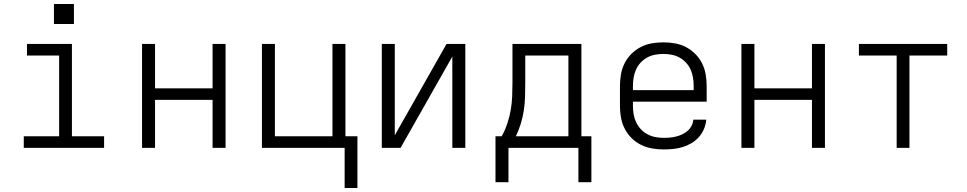

<svg xmlns="http://www.w3.org/2000/svg" viewBox="-20 -740 4840 961"><path d="M99 0V-58H276V-462H115V-520H340V-58H501V0ZM350 -620H250V-720H350Z M691 0V-520H756V-298H1044V-520H1109V0H1044V-240H756V0Z M1705 201V0H1291V-520H1356V-58H1644V-520H1709V-58H1769V201Z M1891 0V-520H1956V-63L2215 -520H2309V0H2244V-457L1985 0Z M2875 172V0H2525V172H2460V-58H2491Q2508 -88 2519 -121Q2530 -154 2536 -188Q2542 -222 2543.5 -256.5Q2545 -291 2545 -325V-520H2890V-58H2940V172ZM2825 -58V-462H2609V-325Q2609 -291 2608 -256.5Q2607 -222 2602 -188.5Q2597 -155 2587 -122Q2577 -89 2562 -58Z M3302 8Q3273 8 3244 3Q3215 -2 3188.5 -15Q3162 -28 3141 -49Q3120 -70 3106.5 -96.5Q3093 -123 3088 -152Q3083 -181 3083 -210V-310Q3083 -339 3088 -368Q3093 -397 3106 -423Q3119 -449 3140 -470Q3161 -491 3187 -504.5Q3213 -518 3242 -523Q3271 -528 3300 -528Q3329 -528 3358 -523Q3387 -518 3413 -504.5Q3439 -491 3460 -470Q3481 -449 3494 -423Q3507 -397 3512 -368Q3517 -339 3517 -310V-231H3148V-210Q3148 -189 3151.5 -168Q3155 -147 3164 -128Q3173 -109 3187.5 -93.5Q3202 -78 3220.5 -68Q3239 -58 3260 -54Q3281 -50 3302 -50Q3318 -50 3334 -51.5Q3350 -53 3365.5 -57Q3381 -61 3395.5 -68Q3410 -75 3422 -85.5Q3434 -96 3441.5 -110.5Q3449 -125 3450 -141H3515Q3513 -117 3503.5 -94.5Q3494 -72 3478 -54Q3462 -36 3441 -23.5Q3420 -11 3397 -4Q3374 3 3350 5.5Q3326 8 3302 8ZM3452 -289V-310Q3452 -331 3448.5 -352Q3445 -373 3436.5 -392Q3428 -411 3413.5 -426.5Q3399 -442 3381 -452Q3363 -462 3342 -466Q3321 -470 3300 -470Q3279 -470 3258 -466Q3237 -462 3219 -452Q3201 -442 3186.5 -426.5Q3172 -411 3163.5 -392Q3155 -373 3151.5 -352Q3148 -331 3148 -310V-289Z M3691 0V-520H3756V-298H4044V-520H4109V0H4044V-240H3756V0Z M4468 0V-462H4279V-520H4721V-462H4532V0Z"/></svg>

Font: Iosevka SS04 Light Extended
Style: Regular
Weight: 300
Width: 7
Monospace: yes
Designer: Belleve Invis
Foundry: Belleve Invis
Version: Version 19.0.0; ttfautohint (v1.8.4)